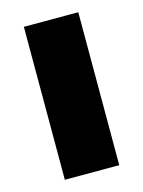

<svg xmlns="http://www.w3.org/2000/svg" viewBox="-83 -541 442 593"><g transform="rotate(-15 138.0 -244.5)"><path d="M51 0V-489H225V0Z"/></g></svg>

Font: Outfit ExtraBold
Style: Regular
Weight: 800
Designer: Rodrigo Fuenzalida
Foundry: fragTYPE
Version: Version 1.100;gftools[0.9.27]